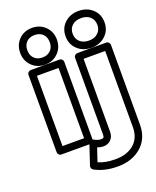

<svg xmlns="http://www.w3.org/2000/svg" viewBox="-186 -935 1033 1269"><g transform="rotate(-20 330.5 -300.5)"><path d="M104.5 -606.7Q67.9 -643.6 67.9 -699.2Q67.9 -754.9 104.5 -791.5Q141.1 -828.1 196.8 -828.1Q252.4 -828.1 289.3 -791.5Q326.2 -754.9 326.2 -699.2Q326.2 -643.6 289.3 -606.7Q252.4 -569.8 196.8 -569.8Q141.1 -569.8 104.5 -606.7ZM69.8 0V-543.9Q69.8 -554.7 77.9 -561.8Q85.9 -568.8 95.2 -568.8H296.9Q307.6 -568.8 314.7 -561Q321.8 -553.2 321.8 -543.9V0Q321.8 10.7 314 17.8Q306.2 24.9 296.9 24.9H95.2Q84.5 24.9 77.1 17.1Q69.8 9.3 69.8 0ZM275.9 -699.2Q275.9 -734.9 254.4 -756.3Q232.9 -777.8 196.8 -777.8Q161.1 -777.8 139.6 -756.6Q118.2 -735.4 118.2 -699.2Q118.2 -663.1 139.6 -641.6Q161.1 -620.1 196.8 -620.1Q232.4 -620.1 254.2 -641.6Q275.9 -663.1 275.9 -699.2ZM120.1 -24.9H272V-519H120.1ZM246.1 160.2 293 20Q294.4 15.1 297.9 10.5Q301.3 5.9 309.6 2.2Q317.9 -1.5 329.1 5.9Q355.5 20 375 20Q388.7 20 393.3 15.1Q397.9 10.3 397.9 -6.8V-543.9Q397.9 -554.7 405.8 -561.8Q413.6 -568.8 422.9 -568.8H625Q635.7 -568.8 642.8 -561Q649.9 -553.2 649.9 -543.9V17.1Q649.9 114.3 584.2 171.1Q518.6 228 417 227.1Q326.2 227.1 257.8 189.9Q250 185.5 246.8 176.8Q243.7 168 246.1 160.2ZM300.8 154.8Q350.6 176.8 417 176.8Q501.5 177.7 550.8 135Q600.1 92.3 600.1 17.1V-519H448.2V-6.8Q448.2 27.3 427.7 48.6Q407.2 69.8 375 69.8Q356.4 69.8 332 62ZM426 -606.2Q387.2 -642.6 387.2 -699.2Q387.2 -755.9 426 -792Q464.8 -828.1 523.9 -828.1Q583 -828.1 622.1 -792Q661.1 -755.9 661.1 -699.2Q661.1 -642.6 622.1 -606.2Q583 -569.8 523.9 -569.8Q464.8 -569.8 426 -606.2ZM460.4 -756.1Q437 -734.4 437 -699.2Q437 -664.1 460.4 -642.1Q483.9 -620.1 523.9 -620.1Q564 -620.1 587.4 -642.1Q610.8 -664.1 610.8 -699.2Q610.8 -734.4 587.4 -756.1Q564 -777.8 523.9 -777.8Q483.9 -777.8 460.4 -756.1Z"/></g></svg>

Font: Trueno ExtraBold Outline
Style: Regular
Weight: 800
Width: 6
Designer: Julieta Ulanovsky
Foundry: Julieta Ulanovsky
Version: Version 3.001b | FøM Fix